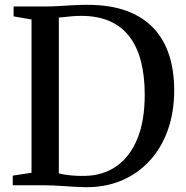

<svg xmlns="http://www.w3.org/2000/svg" viewBox="-20 -770 772 798"><path d="M330.5 8Q311 7.5 289.2 6.2Q267.5 5 245.5 3.5Q223.5 2 203 1Q182.5 0 165.5 0H33V-40L111 -52V-689L36.5 -702V-743H164Q193 -743 222.5 -744.8Q252 -746.5 281.8 -748.2Q311.5 -750 341.5 -750Q438 -750 506.8 -724.5Q575.5 -699 619.2 -651.8Q663 -604.5 683.5 -539.5Q704 -474.5 704 -395Q704 -304 677.5 -229.5Q651 -155 601.5 -101.2Q552 -47.5 483.5 -19Q415 9.5 330.5 8ZM332.5 -39Q407.5 -40 463.5 -78.8Q519.5 -117.5 550.5 -192.2Q581.5 -267 581.5 -376.5Q581.5 -455.5 565.5 -516.5Q549.5 -577.5 517 -619.2Q484.5 -661 434.8 -682.5Q385 -704 318 -704Q298 -704 280 -702.5Q262 -701 247.8 -699.2Q233.5 -697.5 224.5 -697V-49.5Q241 -45 259.2 -42.8Q277.5 -40.5 296 -39.5Q314.5 -38.5 332.5 -39Z"/></svg>

Font: Merriweather 60pt Medium
Style: Regular
Weight: 500
Version: Version 2.100